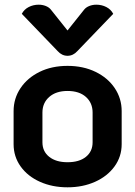

<svg xmlns="http://www.w3.org/2000/svg" viewBox="-20 -790 577 819"><path d="M38 -175V-316Q38 -370 67.5 -414Q97 -458 149 -483.5Q201 -509 268 -509Q335 -509 387.5 -483.5Q440 -458 469.5 -414Q499 -370 499 -316V-175Q499 -122 468.5 -80Q438 -38 385.5 -14.5Q333 9 268 9Q203 9 150.5 -14.5Q98 -38 68 -80Q38 -122 38 -175ZM375 -183V-310Q375 -351 346.5 -376.5Q318 -402 268 -402Q219 -402 190 -376.5Q161 -351 161 -310V-183Q161 -144 190 -121Q219 -98 268 -98Q318 -98 346.5 -121Q375 -144 375 -183ZM339 -749Q347 -759 361 -764.5Q375 -770 391 -770Q414 -770 433.5 -760Q453 -750 463 -731L310 -572Q292 -552 268 -552Q244 -552 226 -572L73 -731Q83 -750 102.5 -760Q122 -770 145 -770Q161 -770 175 -764.5Q189 -759 197 -749L268 -660Z"/></svg>

Font: K2D
Style: Bold
Weight: 700
Designer: Katatrad Aksorn Co.,Ltd.
Foundry: Cadson Demak Co.,Ltd.
Version: Version 1.000; ttfautohint (v1.6)